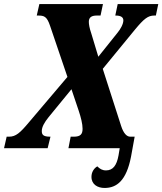

<svg xmlns="http://www.w3.org/2000/svg" viewBox="-49 -734 804 951"><path d="M469 197C529 197 577 161 600 42L618 -57H596C579 -57 563 -73 551 -110L460 -393L620 -588C664 -641 684 -657 715 -657H723L735 -714H534L522 -657H524C549 -657 562 -649 562 -633C562 -615 548 -590 534 -573L438 -453L403 -569C394 -595 391 -614 391 -626C391 -646 402 -657 430 -657H449L461 -714H146L133 -657H138C169 -657 183 -654 199 -606L285 -353L95 -129C50 -75 29 -57 -4 -57H-16L-29 0H187L201 -57H199C165 -57 158 -67 158 -85C158 -105 171 -128 192 -154L305 -292L341 -185C352 -152 360 -120 360 -96C360 -70 350 -57 317 -57H301L290 0H544L538 36C529 86 510 110 476 110C457 110 445 102 433 90C417 99 404 118 404 142C404 180 435 197 469 197Z"/></svg>

Font: Noto Serif ExtraCondensed Black
Style: Italic
Weight: 900
Width: 2
Italic angle: -12°
Designer: Monotype Design Team
Foundry: Monotype Imaging Inc.
Version: Version 2.014